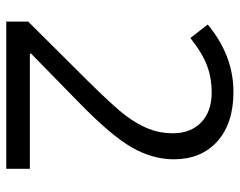

<svg xmlns="http://www.w3.org/2000/svg" viewBox="-96 -668 764 612"><g transform="rotate(90 286.0 -362.0)"><path d="M518.1 0H48.8V-69.8L236.8 -258.8Q322.8 -345.7 350.1 -382.8Q377.4 -419.9 391.1 -455.1Q404.8 -490.2 404.8 -530.8Q404.8 -587.9 370.1 -621.3Q335.4 -654.8 273.9 -654.8Q229.5 -654.8 189.7 -640.1Q149.9 -625.5 101.1 -586.9L58.1 -642.1Q156.7 -724.1 272.9 -724.1Q373.5 -724.1 430.7 -672.6Q487.8 -621.1 487.8 -534.2Q487.8 -466.3 449.7 -399.9Q411.6 -333.5 307.1 -231.9L150.9 -79.1V-75.2H518.1Z"/></g></svg>

Font: f0_51640 
Style: Regular
Weight: 400
Foundry: Ascender Corporation
Version: Version 1.10